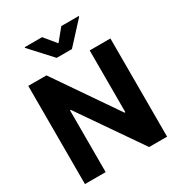

<svg xmlns="http://www.w3.org/2000/svg" viewBox="-219 -1093 1140 1232"><g transform="rotate(-30 351.0 -477.0)"><path d="M655.5 -727.5V0H522.3L206.4 -457.6H200.4V0H46.9V-727.5H181.6L495.7 -270.1H502V-727.5ZM280.1 -953.9 351.4 -867.2 422.3 -953.9H551.6V-948.6L407.6 -792H294.7L151.2 -948.6V-953.9Z"/></g></svg>

Font: Inter Tight
Style: Regular
Weight: 400
Designer: Rasmus Andersson
Foundry: rsms
Version: Version 3.002